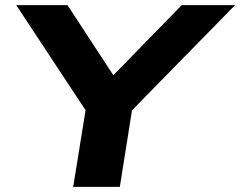

<svg xmlns="http://www.w3.org/2000/svg" viewBox="-20 -725 932 745"><path d="M264 0 322 -359 338 -258 43 -705H242L429 -419H406L685 -705H892L454 -258L502 -359L445 0Z"/></svg>

Font: Nunito Sans 10pt Expanded ExtraBold
Style: Italic
Weight: 800
Width: 7
Italic angle: -9°
Designer: Vernon Adams
Foundry: Vernon Adams
Version: Version 3.101;gftools[0.9.27]